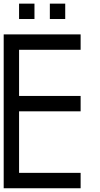

<svg xmlns="http://www.w3.org/2000/svg" viewBox="-20 -1103 540 1040"><path d="M0 -83.3V-916.7H416.7V-833.3H83.3V-583.3H416.7V-500H83.3V-166.7H416.7V-83.3ZM83.3 -1000V-1083.3H166.7V-1000ZM250 -1000V-1083.3H333.3V-1000Z"/></svg>

Font: GalmuriMono11 Regular
Style: Regular
Weight: 400
Designer: Lee Minseo (quiple)
Version: Version 2.399;hotconv 1.1.1;makeotfexe 2.6.0 DEVELOPMENT